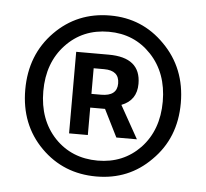

<svg xmlns="http://www.w3.org/2000/svg" viewBox="-40 -845 570 530"><g transform="rotate(5 245.0 -580.0)"><path d="M92 -419Q29 -482 29 -579Q29 -676 92 -740Q154 -803 245 -803Q334 -803 396 -740Q460 -676 460 -579Q460 -482 396 -419Q335 -357 245 -357Q154 -357 92 -419ZM363 -450Q410 -500 410 -579Q410 -658 363 -708Q316 -758 245 -758Q173 -758 126 -708Q79 -658 79 -579Q79 -500 126 -450Q173 -401 245 -401Q316 -401 363 -450ZM160 -695H250Q339 -695 339 -622Q339 -576 297 -560L348 -469H291L253 -545H212V-469H160ZM239 -583Q283 -583 283 -618Q283 -654 241 -654H212V-583Z"/></g></svg>

Font: Noto Sans S Chinese Medium
Style: Regular
Weight: 500
Designer: Ryoko NISHIZUKA  (kana & ideographs); Paul D. Hunt (Latin, Greek & Cyrillic); Wenlong ZHANG  (bopomofo); Sandoll Communi
Foundry: Adobe Systems Incorporated
Version: Version 1.000;PS 1;hotconv 1.0.78;makeotf.lib2.5.61930